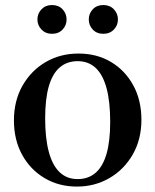

<svg xmlns="http://www.w3.org/2000/svg" viewBox="-20 -712 602 744"><path d="M281 -18Q322 -18 350.2 -42.2Q378.5 -66.5 392.8 -115.8Q407 -165 407 -240Q407 -317.5 393 -369.8Q379 -422 351 -448.5Q323 -475 281 -475Q240 -475 211.8 -451Q183.5 -427 169.2 -377.8Q155 -328.5 155 -253.5Q155 -176.5 169 -124Q183 -71.5 211 -44.8Q239 -18 281 -18ZM278 11Q208 11 152.8 -21.8Q97.5 -54.5 65.8 -112.2Q34 -170 34 -245.5Q34 -321.5 67.2 -380Q100.5 -438.5 157 -471.5Q213.5 -504.5 284 -504.5Q355.5 -504.5 410.2 -471.8Q465 -439 496.5 -381.2Q528 -323.5 528 -248Q528 -172 494.5 -113.5Q461 -55 404.2 -22Q347.5 11 278 11ZM181.5 -581Q156.5 -581 140.8 -597.5Q125 -614 125 -636.5Q125 -659.5 140.8 -676Q156.5 -692.5 181.5 -692.5Q207 -692.5 222.5 -676Q238 -659.5 238 -636.5Q238 -614 222.5 -597.5Q207 -581 181.5 -581ZM380.5 -581Q355 -581 339.5 -597.5Q324 -614 324 -636.5Q324 -659.5 339.5 -676Q355 -692.5 380.5 -692.5Q405.5 -692.5 421.2 -676Q437 -659.5 437 -636.5Q437 -614 421.2 -597.5Q405.5 -581 380.5 -581Z"/></svg>

Font: Newsreader 60pt Medium
Style: Regular
Weight: 500
Designer: Hugues Gentile
Foundry: Production Type
Version: Version 1.003